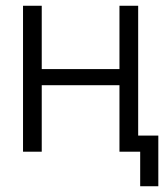

<svg xmlns="http://www.w3.org/2000/svg" viewBox="-20 -527 578 667"><path d="M395 0V-507H460V0ZM60 0V-507H125V0ZM96 -231V-287H422V-231ZM467 120V0H441V-56H530V120Z"/></svg>

Font: TikTok Sans Light
Style: Regular
Weight: 300
Version: Version 4.000